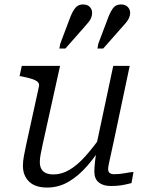

<svg xmlns="http://www.w3.org/2000/svg" viewBox="-20 -833 664 863"><path d="M172 -185Q166 -157 162.5 -138.5Q159 -120 159 -105Q159 -87 165.5 -74.5Q172 -62 185.5 -55.5Q199 -49 221 -49Q257 -49 292 -69.5Q327 -90 363 -130Q399 -170 439 -227L452 -198Q414 -136 374 -89.5Q334 -43 289 -16.5Q244 10 192 10Q138 10 110.5 -17Q83 -44 83 -88Q83 -108 87.5 -132Q92 -156 98 -184L155 -444Q158 -457 149 -465Q140 -473 122.5 -478.5Q105 -484 80 -489L68 -491L78 -537H250ZM492 -201Q484 -163 478 -137Q472 -111 469 -95.5Q466 -80 466 -73Q466 -61 473 -55.5Q480 -50 493 -50Q518 -50 541 -54.5Q564 -59 580 -60L571 -10Q558 -7 543 -3.5Q528 0 511.5 1.5Q495 3 477 3Q444 3 424 -13Q404 -29 404 -62Q404 -70 405 -84.5Q406 -99 408.5 -119Q411 -139 415 -163L409 -161L489 -537H563ZM296 -756Q307 -784 319.5 -798.5Q332 -813 353 -813Q373 -813 383.5 -802Q394 -791 394 -775Q394 -764 390 -753.5Q386 -743 377.5 -733Q369 -723 357 -709L274 -615H247L251 -637ZM467 -756Q478 -784 490 -798.5Q502 -813 524 -813Q543 -813 554 -802Q565 -791 565 -775Q565 -764 560.5 -753.5Q556 -743 548 -733Q540 -723 527 -709L444 -615H418L422 -637Z"/></svg>

Font: Roboto Serif Light
Style: Italic
Weight: 300
Italic angle: -10°
Version: Version 1.007